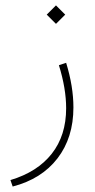

<svg xmlns="http://www.w3.org/2000/svg" viewBox="-20 -432 353 710"><path d="M187 -412.1 221.2 -377.9 187 -343.8 152.8 -377.9ZM26.9 257.8 18.6 233.9Q118.2 204.1 171.4 136.5Q224.6 68.8 224.6 -31.7Q224.6 -104.5 197.8 -190.9L224.6 -199.7Q251.5 -111.8 251.5 -34.7Q251.5 77.1 192.6 153.6Q133.8 230 26.9 257.8Z"/></svg>

Font: Vazirmatn UI Thin
Style: Regular
Weight: 100
Designer: Saber Rastikerdar
Foundry: Saber Rastikerdar
Version: Version 33.003